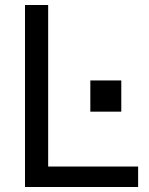

<svg xmlns="http://www.w3.org/2000/svg" viewBox="-20 -749 596 769"><path d="M80.1 0ZM465.8 -426.8V-301.8H341.8V-426.8ZM172.9 -729V-82H533.2V0H80.1V-729Z"/></svg>

Font: SolaimanLipiNormal
Style: Normal
Weight: 400
Designer: Solaiman Karim
Version: Version 1.6.1 ; ttfautohint (v1.5.65-e2d9)